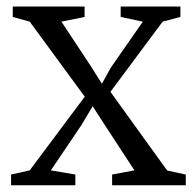

<svg xmlns="http://www.w3.org/2000/svg" viewBox="-20 -552 584 572"><path d="M68.5 -44.5 232.5 -264 68.5 -487.5 18 -501.5V-532.5H232V-501.5L163 -487.5L251.5 -353.5L283.5 -302.5L310.5 -351L405.5 -487.5L339.5 -501.5V-532.5H517.5V-501.5L464.5 -487.5L309 -278.5L478 -44L533.5 -32V0H314V-32L380.5 -44.5L293.5 -177.5L256 -235.5L223 -180L131.5 -44.5L204.5 -32V0H13V-32Z"/></svg>

Font: Merriweather 72pt Light
Style: Regular
Weight: 300
Version: Version 2.100